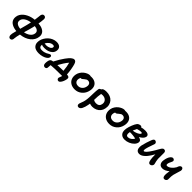

<svg xmlns="http://www.w3.org/2000/svg" viewBox="446 -2657 4813 4813"><g transform="rotate(45 2852.5 -250.0)"><path d="M315.9 259.8Q281.7 259.8 264.6 226.1Q247.6 192.4 259.8 130.9Q270 82 289.1 11.2Q242.2 7.3 201.7 -3.4Q161.1 -14.2 125.5 -33.9Q89.8 -53.7 65.9 -80.6Q42 -107.4 30.8 -146Q19.5 -184.6 25.9 -231Q31.2 -280.8 57.1 -325Q83 -369.1 121.8 -401.9Q160.6 -434.6 209.7 -459.5Q258.8 -484.4 311 -498.3Q363.3 -512.2 415 -516.1Q423.3 -568.8 429.7 -630.1Q436 -691.4 437 -696.8Q443.4 -725.6 460 -743.4Q476.6 -761.2 502.9 -761.2Q536.1 -761.2 553.2 -740.7Q570.3 -720.2 568.8 -685.1Q565.4 -618.2 547.9 -516.1Q591.3 -514.2 630.4 -505.1Q669.4 -496.1 703.1 -478Q736.8 -460 760 -434.6Q783.2 -409.2 793.7 -373Q804.2 -336.9 797.9 -293.9Q783.7 -172.9 680.2 -90.3Q576.7 -7.8 415 8.8Q396.5 85.4 394 99.1Q387.7 128.9 384 166.3Q380.4 203.6 378.9 208Q374.5 230.5 357.2 245.1Q339.8 259.8 315.9 259.8ZM665 -283.2Q671.9 -337.4 633.1 -368.4Q594.2 -399.4 527.8 -404.8Q522.5 -378.9 515.4 -350.8Q508.3 -322.8 498.5 -287.4Q488.8 -252 482.7 -230Q476.6 -208 463.4 -163.1Q450.2 -118.2 445.8 -103Q536.1 -119.1 597.4 -167.7Q658.7 -216.3 665 -283.2ZM157.2 -232.9Q149.4 -172.4 193.6 -138.7Q237.8 -105 317.9 -98.1Q376 -309.6 395 -401.9Q297.9 -390.1 230.5 -343.3Q163.1 -296.4 157.2 -232.9Z M1078.6 9.8Q1024.9 9.8 983.6 -2.2Q942.4 -14.2 917.2 -35.6Q892.1 -57.1 877 -86.9Q861.8 -116.7 860.4 -151.9Q858.9 -187 865.7 -226.1Q876 -278.3 906.2 -329.6Q936.5 -380.9 979.7 -421.9Q1022.9 -462.9 1080.6 -488Q1138.2 -513.2 1198.7 -513.2Q1284.2 -513.2 1325.7 -468.8Q1367.2 -424.3 1351.6 -345.2Q1340.3 -291.5 1299.3 -254.2Q1258.3 -216.8 1203.1 -200.4Q1147.9 -184.1 1083.5 -184.1Q1016.6 -184.1 986.8 -204.1Q978.5 -158.7 999.5 -129.9Q1020.5 -101.1 1077.6 -101.1Q1118.2 -101.1 1153.3 -109.1Q1188.5 -117.2 1211.4 -128.7Q1234.4 -140.1 1252.9 -151.6Q1271.5 -163.1 1286.6 -171.1Q1301.8 -179.2 1313.5 -179.2Q1337.4 -179.2 1346.9 -162.1Q1356.4 -145 1351.6 -119.1Q1344.7 -86.9 1307.1 -57.4Q1269.5 -27.8 1208.3 -9Q1147 9.8 1078.6 9.8ZM1182.6 -396Q1131.3 -396 1084.5 -361.1Q1037.6 -326.2 1009.8 -271Q1049.3 -265.1 1068.8 -265.1Q1127.9 -265.1 1174.6 -288.6Q1221.2 -312 1229.5 -348.1Q1233.9 -372.6 1222.9 -384.3Q1211.9 -396 1182.6 -396Z M1923.8 153.8Q1894.5 153.8 1877.4 133.5Q1860.4 113.3 1865.7 86.9Q1867.2 80.6 1898.4 -4.9H1857.4Q1619.6 -4.9 1500.5 6.8Q1499.5 20 1498 43.5Q1496.6 66.9 1495.4 83.3Q1494.1 99.6 1492.7 107.9Q1489.7 127.4 1473.6 138.7Q1457.5 149.9 1436.5 149.9Q1403.8 149.9 1387.2 127.7Q1370.6 105.5 1370.6 69.8Q1370.6 25.9 1378.4 -12.2Q1385.3 -46.9 1401.6 -69.1Q1418 -91.3 1452.6 -97.2Q1467.3 -100.6 1481.4 -102.1Q1561.5 -255.9 1636.7 -358.9Q1695.8 -440.4 1740.5 -477.8Q1785.2 -515.1 1822.8 -515.1Q1849.1 -515.1 1869.1 -496.1Q1889.2 -477.1 1903.8 -430.2Q1920.9 -374.5 1936.5 -284.4Q1952.1 -194.3 1955.6 -116.2Q1959 -116.2 1965.6 -115.7Q1972.2 -115.2 1975.6 -115.2Q2017.6 -110.8 2032.5 -91.3Q2047.4 -71.8 2038.6 -27.8Q2030.3 14.6 2013.4 55.2Q1996.6 95.7 1972.2 124.8Q1947.8 153.8 1923.8 153.8ZM1695.8 -243.2Q1656.2 -179.7 1619.6 -113.8Q1728.5 -120.1 1828.6 -120.1Q1824.2 -183.1 1812.3 -251.2Q1800.3 -319.3 1786.6 -366.2Q1742.7 -316.9 1695.8 -243.2Z M2354.5 12.2Q2267.6 12.2 2206.8 -25.9Q2146 -64 2122.1 -128.9Q2098.1 -193.8 2113.3 -273.9Q2123 -324.2 2152.6 -369.6Q2182.1 -415 2220.2 -445.3Q2258.3 -475.6 2299.8 -493.4Q2341.3 -511.2 2377.4 -511.2Q2395.5 -511.2 2411.6 -504.9Q2429.2 -506.8 2438.5 -506.8Q2519.5 -506.8 2573.2 -472.4Q2627 -438 2646 -378.4Q2665 -318.8 2649.4 -242.2Q2626.5 -127.4 2544.4 -57.6Q2462.4 12.2 2354.5 12.2ZM2241.7 -252.9Q2228 -187 2259.8 -147.9Q2291.5 -108.9 2358.4 -108.9Q2418.9 -108.9 2463.9 -149.2Q2508.8 -189.5 2521.5 -255.9Q2533.7 -314 2509.8 -348.9Q2485.8 -383.8 2434.6 -383.8Q2411.1 -383.8 2393.3 -374Q2375.5 -364.3 2345.7 -339.8Q2339.4 -335 2327.6 -324.7Q2315.9 -314.5 2311.5 -311.3Q2307.1 -308.1 2299.1 -303Q2291 -297.9 2284.2 -296.4Q2277.3 -294.9 2268.6 -294.9Q2263.2 -294.9 2257.3 -296.9Q2246.1 -276.4 2241.7 -252.9Z M2740.2 261.2Q2712.4 261.2 2696.3 240.5Q2680.2 219.7 2688 182.1Q2691.9 161.6 2711.4 115.7Q2731 69.8 2741.2 19Q2753.9 -43.9 2756.8 -118.2Q2759.8 -192.4 2761.7 -269.3Q2763.7 -346.2 2772.9 -405.8Q2776.4 -428.2 2791.3 -442.1Q2806.2 -456.1 2825.2 -456.1Q2836.9 -487.3 2870.6 -500.7Q2904.3 -514.2 2965.3 -514.2Q3036.1 -514.2 3093.8 -491Q3151.4 -467.8 3187.7 -425.5Q3224.1 -383.3 3238.8 -324.5Q3253.4 -265.6 3238.3 -193.8Q3226.6 -133.8 3188.7 -87.6Q3150.9 -41.5 3095.2 -16.8Q3039.6 7.8 2975.1 7.8Q2921.9 7.8 2881.3 -9.8Q2878.9 12.2 2872.1 45.9Q2862.8 92.8 2851.8 128.7Q2840.8 164.6 2825.2 196Q2809.6 227.5 2788.1 244.4Q2766.6 261.2 2740.2 261.2ZM2905.3 -368.2Q2889.2 -288.1 2887.2 -149.9Q2900.4 -140.6 2909.2 -135.7Q2918 -130.9 2937.3 -125.5Q2956.5 -120.1 2979 -120.1Q3087.9 -120.1 3106 -214.8Q3120.6 -288.6 3076.4 -335.7Q3032.2 -382.8 2955.1 -382.8Q2951.2 -382.8 2906.2 -377.9Q2906.2 -371.1 2905.3 -368.2Z M3581.1 12.2Q3494.1 12.2 3433.3 -25.9Q3372.6 -64 3348.6 -128.9Q3324.7 -193.8 3339.8 -273.9Q3349.6 -324.2 3379.2 -369.6Q3408.7 -415 3446.8 -445.3Q3484.9 -475.6 3526.4 -493.4Q3567.9 -511.2 3604 -511.2Q3622.1 -511.2 3638.2 -504.9Q3655.8 -506.8 3665 -506.8Q3746.1 -506.8 3799.8 -472.4Q3853.5 -438 3872.6 -378.4Q3891.6 -318.8 3876 -242.2Q3853 -127.4 3771 -57.6Q3689 12.2 3581.1 12.2ZM3468.3 -252.9Q3454.6 -187 3486.3 -147.9Q3518.1 -108.9 3585 -108.9Q3645.5 -108.9 3690.4 -149.2Q3735.4 -189.5 3748 -255.9Q3760.3 -314 3736.3 -348.9Q3712.4 -383.8 3661.1 -383.8Q3637.7 -383.8 3619.9 -374Q3602.1 -364.3 3572.3 -339.8Q3565.9 -335 3554.2 -324.7Q3542.5 -314.5 3538.1 -311.3Q3533.7 -308.1 3525.6 -303Q3517.6 -297.9 3510.7 -296.4Q3503.9 -294.9 3495.1 -294.9Q3489.7 -294.9 3483.9 -296.9Q3472.7 -276.4 3468.3 -252.9Z M4129.9 18.1Q4062 18.1 4020.3 -14.2Q3978.5 -46.4 3966.6 -97.2Q3954.6 -147.9 3966.8 -210.9Q3979 -275.4 4009.5 -354Q4040 -432.6 4074.7 -478Q4089.8 -497.6 4117.2 -508.8Q4144.5 -520 4171.9 -520Q4200.7 -520 4203.6 -494.1Q4271.5 -512.2 4345.7 -512.2Q4408.2 -512.2 4442.4 -487.3Q4476.6 -462.4 4467.8 -418Q4460.4 -380.9 4426.5 -345.7Q4392.6 -310.5 4338.9 -283.2Q4443.4 -262.7 4432.6 -187Q4426.3 -134.8 4380.4 -86.9Q4334.5 -39.1 4266.6 -10.5Q4198.7 18.1 4129.9 18.1ZM4282.7 -415Q4236.3 -415 4161.6 -389.2Q4136.7 -343.8 4115.7 -289.1Q4161.6 -292 4209.2 -308.8Q4256.8 -325.7 4288.3 -348.1Q4319.8 -370.6 4323.7 -390.1Q4325.2 -401.9 4314.9 -408.4Q4304.7 -415 4282.7 -415ZM4089.8 -194.8Q4079.6 -144 4093.3 -114Q4106.9 -84 4147.9 -84Q4192.4 -84 4235.8 -113.8Q4279.3 -143.6 4301.8 -189.9Q4262.7 -200.7 4200.9 -207.3Q4139.2 -213.9 4092.8 -211.9Q4092.3 -209 4091.3 -203.4Q4090.3 -197.8 4089.8 -194.8Z M4642.6 12.2Q4612.3 12.2 4589.6 1.2Q4566.9 -9.8 4554 -28.3Q4541 -46.9 4534.9 -71.8Q4528.8 -96.7 4529.3 -123.8Q4529.8 -150.9 4535.6 -180.2Q4547.4 -235.8 4573 -318.6Q4598.6 -401.4 4616.2 -442.9Q4642.6 -514.2 4680.7 -514.2Q4710.9 -514.2 4730.7 -492.7Q4750.5 -471.2 4745.6 -442.9Q4742.2 -426.3 4710.4 -338.6Q4678.7 -251 4669.4 -207Q4661.1 -175.8 4661.6 -147.9Q4662.1 -120.1 4678.2 -120.1Q4727.5 -120.1 4830.6 -283.2Q4851.1 -313.5 4873 -352.3Q4895 -391.1 4909.2 -416.7Q4923.3 -442.4 4939.2 -466.3Q4955.1 -490.2 4970.9 -502.2Q4986.8 -514.2 5004.4 -514.2Q5037.6 -514.2 5052.7 -494.1Q5067.9 -474.1 5066.4 -439.9Q5063.5 -271.5 5065.4 -234.9Q5067.9 -192.9 5077.1 -156Q5086.4 -119.1 5092.5 -96.9Q5098.6 -74.7 5096.2 -58.1Q5091.8 -31.2 5069.6 -11.2Q5047.4 8.8 5020.5 8.8Q4982.4 8.8 4965.1 -33Q4947.8 -74.7 4941.4 -160.2Q4938.5 -212.9 4938.5 -270Q4915.5 -231.9 4885.3 -180.2Q4834.5 -97.2 4769.5 -42.5Q4704.6 12.2 4642.6 12.2Z M5309.6 -141.1Q5240.7 -141.1 5209.7 -186.5Q5178.7 -231.9 5188.5 -301.8Q5195.3 -357.4 5212.4 -405.3Q5229.5 -453.1 5257.6 -485.1Q5285.6 -517.1 5318.4 -517.1Q5343.3 -517.1 5360.6 -499.8Q5377.9 -482.4 5374.5 -458Q5373 -446.3 5360.4 -421.6Q5347.7 -397 5335 -367.2Q5322.3 -337.4 5320.3 -312Q5318.8 -289.6 5325.7 -279.3Q5332.5 -269 5351.6 -269Q5400.4 -269 5455.1 -311.8Q5509.8 -354.5 5547.4 -420.9Q5548.8 -425.8 5551.5 -433.6Q5554.2 -441.4 5555.2 -443.8Q5566.4 -478 5586.7 -496.6Q5606.9 -515.1 5631.3 -515.1Q5656.7 -515.1 5672.4 -489.7Q5688 -464.4 5681.2 -429.2Q5677.2 -409.2 5651.9 -332.3Q5626.5 -255.4 5620.6 -224.1Q5606.9 -159.7 5609.4 -82Q5609.4 -47.9 5608.4 -43Q5603.5 -20 5583.7 -2.9Q5564 14.2 5534.2 14.2Q5508.3 14.2 5495.8 -1.5Q5483.4 -17.1 5477.5 -45.9Q5473.1 -74.7 5476.6 -125.2Q5480 -175.8 5489.3 -221.2Q5397 -141.1 5309.6 -141.1Z"/></g></svg>

Font: Shantell Sans Normal
Style: Italic
Weight: 600
Italic angle: -11.31°
Designer: Stephen Nixon, Anya Danilova, Shantell Martin
Foundry: Arrow Type
Version: Version 1.006;[559af2be0]